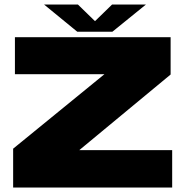

<svg xmlns="http://www.w3.org/2000/svg" viewBox="-20 -842 852 862"><path d="M39 0H753V-168H336L746 -507.5V-675H47V-509H449L39 -174.5ZM327 -699.5H484.5L635 -821.5H483L406.5 -747L330 -821.5H178Z"/></svg>

Font: Anybody Expanded Black
Style: Regular
Weight: 900
Width: 7
Designer: Tyler Finck
Foundry: Etcetera Type Company
Version: Version 1.113;gftools[0.9.25]